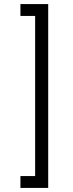

<svg xmlns="http://www.w3.org/2000/svg" viewBox="-20 -820 356 940"><path d="M216 100H80V42H152V-742H80V-800H216Z"/></svg>

Font: Figtree Light
Style: Regular
Weight: 300
Designer: Erik Kennedy
Foundry: Erik Kennedy
Version: Version 2.001;gftools[0.9.30]